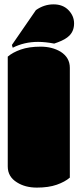

<svg xmlns="http://www.w3.org/2000/svg" viewBox="-20 -853 360 882"><path d="M300.8 -541.5V-37.1Q278.3 -17.6 240.7 -4.4Q203.1 8.8 149.4 8.8Q95.7 8.8 58.1 -15.1Q15.6 -41 15.6 -88.4V-592.8Q38.1 -612.3 75.7 -625.5Q113.3 -638.7 166.5 -638.7Q219.7 -638.7 258.8 -615.2Q300.8 -588.4 300.8 -541.5ZM34.7 -646.5 145 -806.6Q182.6 -833 225.8 -833Q269 -833 294.7 -806.4Q320.3 -779.8 320.3 -745.4Q320.3 -710.9 298.3 -689Q281.2 -671.9 245.6 -658.7L229 -652.8Q188 -660.6 154.8 -660.6Q91.3 -660.6 38.6 -633.8Q38.1 -635.3 37.4 -637.2Q36.6 -639.2 36.6 -639.9Q36.6 -640.6 34.7 -646.5Z"/></svg>

Font: Modak
Style: Regular
Weight: 400
Version: Version 1.036;PS Version 1.000;hotconv 1.0.79;makeotf.lib2.5